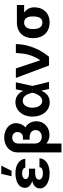

<svg xmlns="http://www.w3.org/2000/svg" viewBox="1044 -1870 1030 3159"><g transform="rotate(-90 1559.5 -291.0)"><path d="M362.9 -329.5H285.5C226.9 -329.5 192.8 -350.9 192.5 -383.5C192.8 -414.8 224.1 -442.5 284.4 -442.5C338.1 -442.5 375 -425.8 379.3 -389.9H525.2C520.2 -492.2 420.5 -552.6 291.9 -552.6C149.9 -552.6 47.9 -496.4 47.6 -395.6C47.6 -345.9 83.5 -297.6 160.2 -276.3C76 -256.4 38.7 -207 38.4 -148.4C38.7 -51.1 149.5 9.9 292.6 9.9C418 9.9 529.1 -47.2 533.4 -157.3H389.2C383.9 -120.4 352.3 -100.9 284.8 -100.9C219.1 -100.9 183.2 -130 182.5 -163C183.2 -207.4 232.2 -228 285.5 -228H362.9ZM239.7 -616.8H328.8L413 -785.5H277.7Z M630.7 -513.8V204.5H777V-37.6L781.6 -39.8C822.4 -5 870.4 7.5 919.4 7.5C1044.7 7.5 1143.5 -81 1143.5 -208.1C1143.5 -282.7 1109 -350.5 1043 -388.1C1088.1 -428.6 1112.2 -486.2 1112.2 -541.9C1112.2 -661.9 1001.4 -737.2 875 -737.2C739 -737.2 631 -650.9 630.7 -513.8ZM777 -228V-504.6C777 -568.9 818.9 -605.5 875 -605.5C930.4 -605.5 965.9 -568.9 965.9 -518.1C965.9 -478.3 943.2 -428.6 872.5 -428.6H840.6V-318.9H887.1C948.2 -318.9 998.2 -282.3 998.2 -220.9C998.2 -164.1 955.3 -119.3 888.1 -119.3C818.2 -119.3 777 -168.7 777 -228Z M1454.9 11.4C1553.6 12.1 1614 -46.9 1643.5 -124.3H1646.3L1674.7 0H1791.2L1724.8 -272.7L1784.1 -545.5H1669.4L1644.9 -427.9L1641.7 -424.7C1611.2 -502.5 1545.5 -552.6 1457.4 -552.6C1323.5 -552.6 1219.8 -438.6 1219.8 -272.7C1219.8 -105.8 1317.5 10.7 1454.9 11.4ZM1366.5 -273.8C1366.5 -366.1 1409.8 -432.2 1481.9 -432.2C1562.9 -432.2 1598 -345.9 1612.2 -274.1L1612.6 -272.7L1612.2 -271.3C1598 -202.8 1553.3 -111.5 1477.3 -111.5C1411.2 -111.5 1366.5 -180 1366.5 -273.8Z M2061.1 0H2205.3C2337.4 -160.2 2409.8 -353 2413.7 -545.5H2266.7C2259.2 -386.4 2237.9 -289.4 2151.3 -148.4H2145.6L2012.4 -545.5H1856.2Z M2510.7 -269.9V-258.5C2511 -105.8 2603.3 9.9 2769.2 9.9C2927.9 9.9 3018.1 -98.7 3017.8 -238.6V-248.6C3017.8 -313.9 2983.7 -371.8 2933.9 -409.4H3056.5V-528.4H2767.8C2602.3 -528.4 2511 -416.9 2510.7 -269.9ZM2660.5 -258.5V-269.9C2660.9 -345.2 2689.3 -409.4 2767.8 -409.4C2843 -409.4 2867.9 -345.2 2867.9 -269.9V-258.5C2867.9 -175.8 2843 -109 2769.2 -109C2687.5 -109 2660.9 -175.8 2660.5 -258.5Z"/></g></svg>

Font: Margiela Sans
Style: Bold
Weight: 700
Designer: Stefan Endress, Andreas Faust
Version: Version 1.100;FEAKit 1.0